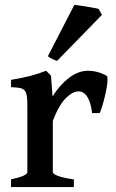

<svg xmlns="http://www.w3.org/2000/svg" viewBox="-20 -754 468 774"><path d="M351.1 -298.3Q347.2 -338.4 332.8 -362.1Q318.4 -385.7 296.9 -385.7Q272.9 -385.7 245.1 -358.2Q217.3 -330.6 192.9 -266.6V-60.5Q192.9 -52.7 213.6 -44.9Q234.4 -37.1 277.8 -30.8V0H24.4V-30.8Q57.6 -38.1 74 -45.4Q90.3 -52.7 90.3 -60.5V-327.6Q90.3 -356.9 87.4 -370.6Q84.5 -384.3 79.1 -389.6Q72.3 -396.5 61.8 -398.9Q51.3 -401.4 24.4 -402.8V-432.1Q72.8 -440.4 102.3 -448Q131.8 -455.6 166 -468.8L185.5 -449.2L191.9 -365.2Q220.2 -411.1 257.8 -439.9Q295.4 -468.8 335.4 -468.8Q353.5 -468.8 373 -463.6Q392.6 -458.5 410.2 -448.2Q413.6 -446.3 413.6 -434.6Q413.6 -411.1 402.8 -365.7Q392.1 -320.3 381.8 -298.3ZM172.9 -527.3 279.8 -734.4Q292 -733.4 329.6 -727.3Q367.2 -721.2 377.4 -718.3L391.1 -694.3L210.4 -508.8Q202.6 -510.3 190.9 -516.1Q179.2 -522 172.9 -527.3Z"/></svg>

Font: David Libre Medium
Style: Regular
Weight: 500
Version: Version 1.000